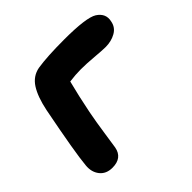

<svg xmlns="http://www.w3.org/2000/svg" viewBox="-136 -661 813 813"><g transform="rotate(-45 270.5 -254.5)"><path d="M105 9.8Q67.9 9.8 48.1 -15.4Q28.3 -40.5 32.2 -78.1Q38.1 -145.5 80.1 -359.9Q93.8 -426.8 117.9 -464.4Q142.1 -502 184.1 -509.8Q242.2 -519 344.2 -519Q476.1 -519 511.2 -497.1Q548.8 -472.7 539.1 -432.1Q533.7 -402.3 507.1 -387.2Q480.5 -372.1 445.8 -372.1Q427.2 -372.1 382.6 -376Q337.9 -379.9 305.2 -379.9Q273.4 -379.9 236.8 -375Q219.2 -306.6 203.1 -226.1Q193.8 -178.7 184.6 -115Q175.3 -51.3 173.8 -43Q164.1 9.8 105 9.8Z"/></g></svg>

Font: Shantell Sans Normal
Style: Bold Italic
Weight: 700
Italic angle: -11.31°
Designer: Stephen Nixon, Anya Danilova, Shantell Martin
Foundry: Arrow Type
Version: Version 1.006;[559af2be0]